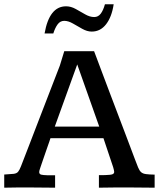

<svg xmlns="http://www.w3.org/2000/svg" viewBox="-23 -870 737 890"><path d="M-3.4 0V-61Q26.4 -62.5 40.3 -64.2Q54.2 -65.9 60.8 -73.7Q67.4 -81.5 74.2 -99.1Q76.2 -104 86.4 -130.6Q96.7 -157.2 112.3 -197.5Q127.9 -237.8 146 -285.2Q164.1 -332.5 182.4 -379.6Q200.7 -426.8 216.3 -467.3Q231.9 -507.8 242.2 -534.4Q252.4 -561 254.4 -565.9L274.9 -632.8H413.1Q413.1 -632.8 422.9 -606.9Q432.6 -581.1 448.7 -538.1Q464.8 -495.1 484.4 -443.4Q503.9 -391.6 523.9 -339.4Q543.9 -287.1 560.8 -242.2Q577.6 -197.3 588.6 -168.5Q599.6 -139.6 601.1 -135.3Q610.8 -108.9 617.2 -93.8Q623.5 -78.6 631.3 -71.8Q639.2 -64.9 653.6 -63Q668 -61 693.8 -60.5V0Q666 0 639.2 -0.5Q612.3 -1 581.1 -1Q546.4 -1 513.2 -1Q480 -1 435.5 0V-58.1Q444.3 -58.1 453.4 -58.1Q462.4 -58.1 468.3 -58.6Q490.2 -59.1 498.3 -62.3Q506.3 -65.4 506.3 -73.2Q506.3 -76.7 504.9 -82.3Q503.4 -87.9 501.5 -95.2L456.5 -229.5H210.9Q210.4 -227.5 205.6 -213.4Q200.7 -199.2 193.8 -179.7Q187 -160.2 180.2 -140.4Q173.3 -120.6 168.7 -106.9Q164.1 -93.3 163.6 -91.8Q158.7 -78.1 158.7 -72.8Q158.7 -63 167.7 -60.5Q176.8 -58.1 197.3 -57.6Q203.1 -57.6 213.9 -57.6Q224.6 -57.6 232.4 -57.6V0Q204.6 0 176 -0.5Q147.5 -1 117.7 -1Q86.4 -1 60.3 -1Q34.2 -1 -3.4 0ZM231 -283.2H437L335 -571.3ZM183.6 -714.8Q205.6 -840.8 283.2 -840.8Q305.7 -840.8 327.9 -828.4Q350.1 -815.9 371.8 -803.5Q393.6 -791 413.6 -791Q432.1 -791 443.8 -806.4Q455.6 -821.8 463.4 -850.1H503.9Q495.1 -791.5 468.8 -757.6Q442.4 -723.6 402.3 -723.6Q380.9 -723.6 358.4 -736.3Q335.9 -749 314.7 -761.2Q293.5 -773.4 274.9 -773.4Q255.9 -773.4 243.9 -756.8Q231.9 -740.2 224.1 -714.8Z"/></svg>

Font: Kameron Medium
Style: Regular
Weight: 500
Designer: Vernon Adams
Foundry: Vernon Adams
Version: Version 1.100